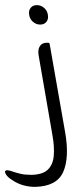

<svg xmlns="http://www.w3.org/2000/svg" viewBox="-36 -516 303 750"><path d="M108 -496Q124 -496 136.5 -485Q149 -474 151 -458Q154 -442 145.5 -431Q137 -420 121 -420Q105 -420 92.5 -431Q80 -442 78 -458Q75 -474 83.5 -485Q92 -496 108 -496ZM87 167Q131 166 151 146.5Q171 127 174 92.5Q177 58 169 13L115 -299Q111 -322 119.5 -335.5Q128 -349 147 -349H152Q157 -349 158 -344L218 -2Q236 99 211 155.5Q186 212 101 214Q78 214 56 208Q34 202 14 189Q-9 175 -15 161Q-20 149 -7 149Q-4 149 4 151Q27 159 44.5 163Q62 167 87 167Z"/></svg>

Font: Zain Light
Style: Italic
Weight: 300
Italic angle: -10°
Designer: Zain,Boutros
Foundry: Mobile Telecommunications Company (Zain), 2024
Version: Version 1.51; ttfautohint (v1.8.4)